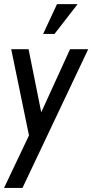

<svg xmlns="http://www.w3.org/2000/svg" viewBox="-32 -690 452 940"><path d="M399.9 -449.2 78.1 230H-12.2L109.9 -26.9L22.9 -449.2H107.9L169.9 -140.1L311 -449.2ZM247.1 -669.9H348.1L234.9 -523.9H179.2Z"/></svg>

Font: Myanmar Pyu Pro
Style: Regular
Weight: 400
Designer: Khon Soe Zaw Thu
Foundry: PaOh Unicode
Version: Version 2.00 April 29, 2017